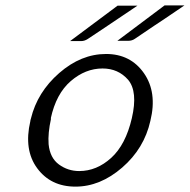

<svg xmlns="http://www.w3.org/2000/svg" viewBox="-20 -689 707 715"><path d="M241 -536 418 -668H492Q424 -622 382 -594L307 -544Q295 -536 282 -536ZM417 -537 593 -669H667Q573 -605 557 -595L483 -545Q472 -537 457 -537ZM93 -238Q93 -241 95 -247Q119 -346 200.5 -417Q282 -488 375 -488Q466 -488 516 -416.5Q566 -345 540 -239Q517 -136 435 -65Q353 6 261 6Q169 6 118.5 -62.5Q68 -131 93 -238ZM169 -248Q170 -248 170 -247Q158 -193 161 -152Q166 -101 199.5 -76.5Q233 -52 275 -52Q340 -52 394 -101Q448 -150 471 -249Q494 -348 457 -392Q420 -434 362 -434Q298 -434 243.5 -387Q189 -340 169 -248Z"/></svg>

Font: Coval
Style: ExtraLight Italic
Weight: 200
Foundry: Context Ltd
Version: Version 001.000